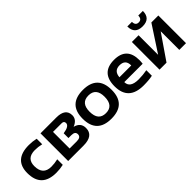

<svg xmlns="http://www.w3.org/2000/svg" viewBox="127 -1602 2515 2515"><g transform="rotate(-45 1384.5 -344.0)"><path d="M439.5 -14.6Q376 0 307.6 0Q34.2 0 34.2 -266.1Q34.2 -512.7 307.6 -512.7Q376 -512.7 439.5 -498V-395.5Q376 -410.2 317.4 -410.2Q163.6 -410.2 163.6 -266.1Q163.6 -102.5 317.4 -102.5Q376 -102.5 439.5 -117.2Z M524.9 0V-512.7H817.9Q987.8 -512.7 987.8 -384.3Q987.8 -304.7 892.1 -266.1Q996.6 -240.2 996.6 -140.1Q996.6 0 807.6 0ZM787.6 -102.5Q863.8 -102.5 863.8 -157.7Q863.8 -210 793.9 -210H740.2V-298.3Q857.4 -315.4 857.4 -371.1Q857.4 -410.2 814.5 -410.2H654.3V-102.5Z M1050.3 -256.3Q1050.3 -522.5 1318.8 -522.5Q1587.4 -522.5 1587.4 -256.3Q1587.4 9.8 1318.8 9.8Q1051.3 9.8 1050.3 -256.3ZM1318.8 -92.8Q1458 -92.8 1458 -258.3Q1458 -419.9 1318.8 -419.9Q1179.7 -419.9 1179.7 -258.3Q1179.7 -92.8 1318.8 -92.8Z M1886.7 -512.7Q2120.1 -512.7 2120.1 -274.4Q2120.1 -242.7 2115.7 -210.9H1775.4Q1775.4 -102.5 1934.6 -102.5Q2012.2 -102.5 2089.8 -117.2V-14.6Q2022 0 1924.8 0Q1646 0 1646 -262.2Q1646 -512.7 1886.7 -512.7ZM1775.4 -300.8H1994.1V-304.7Q1994.1 -411.1 1886.7 -411.1Q1784.2 -411.1 1775.4 -300.8Z M2583.5 0V-344.7L2346.7 0H2217.3V-512.7H2341.8V-150.4L2578.6 -512.7H2708V0ZM2318.8 -698.2H2404.3Q2404.3 -629.9 2462.9 -629.9Q2521.5 -629.9 2521.5 -698.2H2606.9Q2606.9 -556.6 2462.9 -556.6Q2318.8 -556.6 2318.8 -698.2Z"/></g></svg>

Font: Voltera
Style: Bold
Weight: 700
Designer: Bernd Montag
Version: Version 1.301